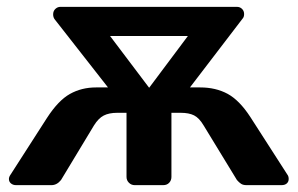

<svg xmlns="http://www.w3.org/2000/svg" viewBox="-20 -540 869 560"><path d="M27 0Q18 0 12 -5Q6 -10 6 -18Q6 -24 11 -31L117 -196Q150 -247 184 -266Q218 -285 260 -285H295L140 -483Q135 -489 135 -498Q135 -508 141.5 -514Q148 -520 156 -520H671Q680 -520 686 -514Q692 -508 692 -499Q692 -490 687 -485L534 -285H564Q609 -285 643.5 -266.5Q678 -248 710 -199L818 -31Q822 -26 822 -18Q822 -10 816.5 -5Q811 0 801 0H699Q689 0 683 -4Q677 -8 671 -15L574 -174Q561 -196 546 -203.5Q531 -211 507 -211H480V-24Q480 -14 473.5 -7Q467 0 456 0H373Q363 0 356 -7Q349 -14 349 -24V-211H322Q298 -211 282.5 -203Q267 -195 254 -174L158 -15Q146 0 130 0ZM415 -284 528 -435H301Z"/></svg>

Font: Rubik AZ
Style: Regular
Weight: 500
Designer: Hubert and Fischer
Foundry: Hubert & Fischer
Version: Version 2.000